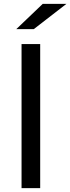

<svg xmlns="http://www.w3.org/2000/svg" viewBox="-20 -969 362 989"><path d="M64 -819H154L322 -949H200ZM91 0H187V-742H91Z"/></svg>

Font: AWKNG-Font Medium
Style: Regular
Weight: 500
Designer: Awakening Church
Foundry: Awakening Church
Version: Version 1.700;PS 001.700;hotconv 1.0.88;makeotf.lib2.5.64775